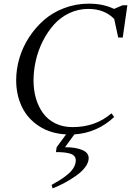

<svg xmlns="http://www.w3.org/2000/svg" viewBox="-20 -731 727 1054"><path d="M68.8 -291Q68.8 -351.1 86.4 -411.1Q104 -471.2 138.7 -524.9Q173.3 -578.6 220.7 -620.4Q268.1 -662.1 332.3 -686.5Q396.5 -710.9 467.8 -710.9Q546.9 -710.9 606 -682.1L652.8 -702.1H679.2L653.8 -524.9H628.9L606.9 -627Q553.2 -682.1 464.8 -682.1Q409.2 -682.1 360.1 -658.7Q311 -635.3 275.9 -595.7Q240.7 -556.2 215.1 -505.4Q189.5 -454.6 176.8 -399.2Q164.1 -343.8 164.1 -289.1Q164.1 -236.8 177.2 -191.2Q190.4 -145.5 216.3 -109.9Q242.2 -74.2 283.7 -53.7Q325.2 -33.2 377.9 -33.2Q504.9 -33.2 591.8 -108.9L606.9 -88.9Q513.7 -1.5 388.2 6.8L336.9 77.1Q394.5 77.1 430.7 92Q466.8 106.9 466.8 137.2Q466.8 161.1 447.8 186.5Q428.7 211.9 397.9 233.6Q367.2 255.4 334.7 272.7Q302.2 290 269 303.2L263.2 284.2Q289.1 270 308.8 257.6Q328.6 245.1 350.3 227.5Q372.1 210 384 189.7Q396 169.4 396 148.9Q396 134.8 387.2 125.2Q378.4 115.7 361.6 111.3Q344.7 106.9 327.9 105.5Q311 104 287.1 104L291 77.1L342.8 6.8Q257.8 2.4 194.8 -38.3Q131.8 -79.1 100.3 -144.5Q68.8 -210 68.8 -291Z"/></svg>

Font: Dihjauti
Style: Bold Italic
Weight: 700
Italic angle: -9°
Designer: T. Christopher White
Version: Version 3.0.0